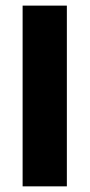

<svg xmlns="http://www.w3.org/2000/svg" viewBox="-20 -660 317 680"><path d="M216.8 0H60.1V-640.1H216.8Z"/></svg>

Font: Laconic
Style: Bold
Weight: 700
Designer: Robby Woodard
Version: Version 1.000